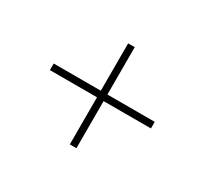

<svg xmlns="http://www.w3.org/2000/svg" viewBox="-97 -710 753 706"><g transform="rotate(30 279.5 -357.5)"><path d="M265 -143V-343H65V-371H265V-572H293V-371H494V-343H293V-143Z"/></g></svg>

Font: Noto Serif Khmer Thin
Style: Regular
Weight: 250
Version: Version 2.003